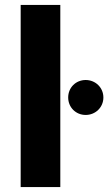

<svg xmlns="http://www.w3.org/2000/svg" viewBox="-20 -760 440 780"><path d="M64 0H225V-740H64ZM257 -364C257 -324 288 -293 328 -293C368 -293 400 -324 400 -364C400 -404 368 -435 328 -435C288 -435 257 -404 257 -364Z"/></svg>

Font: Malmofest
Style: Bold
Weight: 700
Designer: Jonny Pinhorn (Poppins), Kolossal
Version: Version 1.004;Glyphs 3.1.2 (3151)